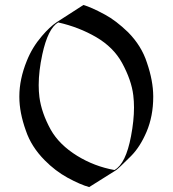

<svg xmlns="http://www.w3.org/2000/svg" viewBox="-20 -760 701 780"><path d="M216.3 -668.9Q174.8 -644.5 151.9 -539.1Q137.2 -471.2 137.2 -414.1Q137.2 -388.7 140.1 -365.7Q148.4 -301.8 186 -233.4Q220.7 -171.9 293.5 -127Q363.3 -84 444.8 -69.3L445.8 -69.8Q491.2 -95.2 512.2 -206.5Q524.4 -270.5 524.4 -323.2Q524.4 -348.6 521.5 -372.6Q514.2 -434.1 475.6 -504.9Q440.9 -567.9 371.1 -608.9Q300.8 -649.9 216.3 -668.9ZM342.3 0Q307.6 -9.3 254.4 -38.1Q204.6 -65.4 161.6 -108.9Q106.9 -164.1 85 -229.5Q58.6 -303.2 58.6 -366.2Q58.6 -367.7 58.6 -368.7Q58.6 -438 88.9 -512.7Q110.8 -567.9 150.4 -613.8Q181.6 -650.4 210.4 -669.9L318.8 -739.7Q349.6 -731.4 407.2 -700.2Q450.7 -676.8 500 -629.4Q555.2 -573.7 577.1 -504.9Q602.1 -432.1 602.5 -369.6Q602.5 -369.6 602.5 -366.7Q602.5 -288.1 575.2 -224.1Q548.8 -162.6 512.2 -126Q461.4 -75.2 451.2 -68.4Z"/></svg>

Font: MedievalSharp
Style: Regular
Weight: 500
Version: Version 1.0